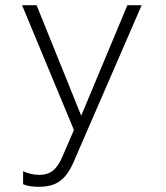

<svg xmlns="http://www.w3.org/2000/svg" viewBox="-20 -501 640 740"><path d="M129 219Q115 219 99 217Q83 215 69 209V159Q82 165 98.5 169Q115 173 133 173Q163 173 183.5 157Q204 141 220 104L265 0L65 -481H121L293 -55L471 -481H526L263 125Q248 159 230 179.5Q212 200 188 209.5Q164 219 129 219Z"/></svg>

Font: Red Hat Mono VF Light
Style: Regular
Weight: 300
Monospace: yes
Designer: Pentagram, MCKL
Foundry: Pentagram, MCKL
Version: Version 1.023